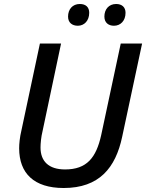

<svg xmlns="http://www.w3.org/2000/svg" viewBox="-20 -932 732 962"><path d="M551 -803C584 -803 609 -828 609 -868C609 -896 591 -912 562 -912C525 -912 503 -885 503 -849C503 -818 524 -803 551 -803ZM370 -803C402 -803 427 -828 427 -868C427 -896 410 -912 380 -912C343 -912 321 -885 321 -849C321 -818 342 -803 370 -803ZM299 10C477 10 559 -91 592 -246L692 -714H585L487 -255C462 -142 415 -83 306 -83C224 -83 183 -124 183 -193C183 -213 186 -246 193 -274L286 -714H180L87 -277C79 -244 76 -211 76 -189C76 -64 150 10 299 10Z"/></svg>

Font: Noto Sans Medium
Style: Italic
Weight: 500
Italic angle: -12°
Designer: Monotype Design Team
Foundry: Monotype Imaging Inc.
Version: Version 2.013